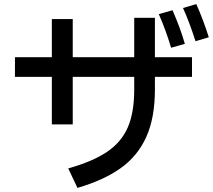

<svg xmlns="http://www.w3.org/2000/svg" viewBox="-20 -870 1040 937"><path d="M938 -850Q973 -771 999 -688L934 -669Q903 -766 873 -831ZM815 -637Q788 -727 755 -801L822 -820Q862 -728 882 -656ZM736 -783V-591H917V-495H736V-433Q736 -296 694.5 -203Q653 -110 570.5 -50.5Q488 9 358 47L313 -48Q433 -82 502.5 -129Q572 -176 603.5 -248Q635 -320 635 -433V-495H335V-263H233V-495H53V-591H233V-777H335V-591H635V-783Z"/></svg>

Font: IBM Plex Sans JP Medium
Style: Regular
Weight: 500
Designer: Mike Abbink; Paul van der Laan; Pieter van Rosmalen; Wujin Sim; Yejin Wi; Jinhee Kim; Boomi Park; Yona Kim; Kichan Ma
Foundry: Sandoll Inc.
Version: Version 1.001